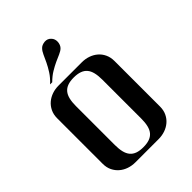

<svg xmlns="http://www.w3.org/2000/svg" viewBox="-213 -846 951 951"><g transform="rotate(-45 262.5 -370.0)"><path d="M331.5 -538.1Q355 -538.1 376.5 -530.8Q397.9 -523.4 414.3 -509.5Q430.7 -495.6 440.4 -475.1Q450.2 -454.6 450.2 -428.2V-109.4Q450.2 -83 440.4 -62.7Q430.7 -42.5 414.3 -28.6Q397.9 -14.6 376.5 -7.3Q355 0 331.5 0H168Q144.5 0 123 -7.3Q101.6 -14.6 85.2 -28.6Q68.8 -42.5 58.8 -62.7Q48.8 -83 48.8 -109.4V-428.2Q48.8 -454.6 58.8 -475.1Q68.8 -495.6 85.2 -509.5Q101.6 -523.4 123 -530.8Q144.5 -538.1 168 -538.1ZM157.2 -132.8Q157.2 -105 162.1 -84.5Q167 -64 178 -50.8Q189 -37.6 206.5 -31.2Q224.1 -24.9 249.5 -24.9Q274.9 -24.9 292.7 -31.2Q310.5 -37.6 321.5 -50.8Q332.5 -64 337.4 -84.5Q342.3 -105 342.3 -132.8V-405.3Q342.3 -433.1 337.4 -453.6Q332.5 -474.1 321.5 -487.3Q310.5 -500.5 292.7 -506.8Q274.9 -513.2 249.5 -513.2Q224.1 -513.2 206.5 -506.8Q189 -500.5 178 -487.3Q167 -474.1 162.1 -453.6Q157.2 -433.1 157.2 -405.3ZM272.9 -740.2Q293.5 -741.7 306.6 -727.5Q313.5 -720.7 316.4 -711.9Q319.3 -703.1 318.8 -694.1Q318.4 -685.1 315.2 -676.8Q312 -668.5 306.6 -662.6Q296.4 -652.3 279.8 -645.3Q263.2 -638.2 243.4 -629.2Q223.6 -620.1 201.7 -606.9Q179.7 -593.8 157.7 -571.8H142.6Q167 -594.2 181.6 -617.2Q196.3 -640.1 206.3 -661.1Q216.3 -682.1 223.9 -699.2Q231.4 -716.3 242.2 -727.1Q252.4 -737.8 272.9 -740.2Z"/></g></svg>

Font: Unique
Style: Regular
Weight: 400
Designer: Anna Pocius (aka Artmaker)
Foundry: Anna Pocius
Version: Version 1.000 2013 initial release